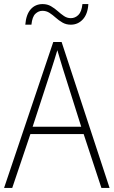

<svg xmlns="http://www.w3.org/2000/svg" viewBox="-20 -921 557 941"><path d="M477 0 390 -264H129L40 0H0L241 -715H282L517 0ZM288 -585Q282 -605 275 -628Q268 -651 261 -675Q254 -652 247 -629Q240 -606 233 -585L140 -300H378ZM104 -800Q108 -850 130.5 -875.5Q153 -901 189 -901Q212 -901 230 -890.5Q248 -880 263 -866.5Q278 -853 293.5 -842.5Q309 -832 327 -832Q348 -832 364 -847.5Q380 -863 384 -901H413Q410 -852 386 -826Q362 -800 327 -800Q304 -800 286 -810.5Q268 -821 253 -834.5Q238 -848 222.5 -858Q207 -868 188 -868Q169 -868 153.5 -853.5Q138 -839 134 -800Z"/></svg>

Font: Noto Sans Arabic UI SmCn XLt
Style: Regular
Weight: 200
Width: 4
Designer: Monotype Design Team, Nadine Chahine and Nizar Qandah
Foundry: Monotype Imaging Inc.
Version: Version 2.010; ttfautohint (v1.8.4.7-5d5b)